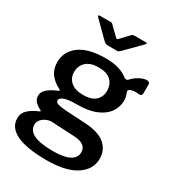

<svg xmlns="http://www.w3.org/2000/svg" viewBox="-215 -864 1052 1161"><g transform="rotate(30 311.0 -284.0)"><path d="M579 -548Q588 -548 593.5 -543.5Q599 -539 599 -528V-472Q599 -459 593.5 -454Q588 -449 577 -450Q563 -452 550.5 -451.5Q538 -451 528 -448Q502 -442 508 -425Q511 -416 515.5 -403Q520 -390 520 -372Q520 -327 494.5 -290Q469 -253 417 -231Q365 -209 287 -209Q243 -209 217.5 -204Q192 -199 181 -190.5Q170 -182 170 -172Q170 -158 187.5 -152.5Q205 -147 242 -144L380 -136Q478 -131 523 -92.5Q568 -54 568 7Q568 82 497.5 128.5Q427 175 293 175Q154 175 83.5 141.5Q13 108 13 42Q13 7 39 -17Q65 -41 108 -59Q121 -64 108 -70Q85 -81 69.5 -97.5Q54 -114 54 -138Q54 -157 66 -172.5Q78 -188 98.5 -201Q119 -214 145 -224Q150 -226 151.5 -229.5Q153 -233 146 -236Q101 -258 77 -291.5Q53 -325 53 -371Q53 -447 115.5 -492.5Q178 -538 297 -538Q351 -538 389.5 -526Q428 -514 453 -493Q460 -488 467 -488.5Q474 -489 479 -494Q491 -508 508 -520.5Q525 -533 544 -540.5Q563 -548 579 -548ZM286 -277Q345 -277 373 -303Q401 -329 401 -370Q401 -415 373 -442Q345 -469 286 -469Q231 -469 201 -442Q171 -415 171 -370Q171 -329 201 -303Q231 -277 286 -277ZM207 -42Q188 -43 168.5 -34.5Q149 -26 135.5 -10.5Q122 5 122 25Q122 51 140.5 70Q159 89 199 98.5Q239 108 303 108Q376 108 414 87.5Q452 67 452 28Q452 2 431.5 -15Q411 -32 366 -34ZM358 -735Q362 -740 367.5 -741.5Q373 -743 379 -743H456Q473 -743 458 -728L353 -622Q349 -618 344 -614.5Q339 -611 330 -611H269Q258 -611 251.5 -614.5Q245 -618 239 -623L133 -728Q127 -734 127.5 -738.5Q128 -743 135 -743H207Q215 -743 219 -742Q223 -741 228 -735L281 -683Q292 -672 296 -672.5Q300 -673 309 -683Z"/></g></svg>

Font: Libre Franklin SemiBold
Style: Regular
Weight: 600
Designer: Pablo Impallari, Rodrigo Fuenzalida, Nhung Nguyen
Foundry: Impallari Type
Version: Version 3.000